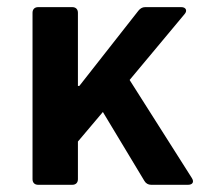

<svg xmlns="http://www.w3.org/2000/svg" viewBox="-20 -513 570 533"><path d="M70.3 -477.5V-15.6C70.3 -5.9 76.2 0 85.9 0H180.7C190.4 0 196.3 -5.9 196.3 -15.6V-120.1L265.6 -202.1L380.9 -10.7C384.8 -3.9 391.6 0 399.4 0H502C514.6 0 519.5 -7.8 512.7 -18.6L339.8 -291L492.2 -473.6C501 -483.4 496.1 -493.2 483.4 -493.2H382.8C375 -493.2 369.1 -489.3 364.3 -483.4L200.2 -274.4H196.3V-477.5C196.3 -487.3 190.4 -493.2 180.7 -493.2H85.9C76.2 -493.2 70.3 -487.3 70.3 -477.5Z"/></svg>

Font: Ed Sans Neue SemiBold
Style: Regular
Weight: 600
Designer: Stephen Hutchings
Version: Version 1.004;PS 001.004;hotconv 1.0.88;makeotf.lib2.5.64775